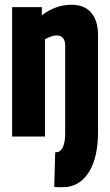

<svg xmlns="http://www.w3.org/2000/svg" viewBox="-20 -574 462 807"><path d="M392 -20Q392 83 357.5 143Q323 203 262 212Q247 213 233.5 213Q220 213 208 212L212 66Q215 66 219.5 65.5Q224 65 227 64Q254 50 254 -16V-381Q254 -425 218 -425Q205 -425 192.5 -420Q180 -415 169 -409V0H31V-544H156V-510Q184 -531 214.5 -542.5Q245 -554 280 -554Q335 -554 363.5 -520.5Q392 -487 392 -427Z"/></svg>

Font: Georama Condensed
Style: Bold
Weight: 700
Width: 3
Designer: Jean-Baptiste Levee
Foundry: Production Type
Version: Version 1.000